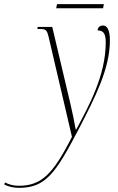

<svg xmlns="http://www.w3.org/2000/svg" viewBox="-154 -666 567 926"><path d="M117 -626H343L347 -646H121ZM-63 240C66 240 114 171 228 -48C306 -199 376 -336 376 -471C376 -525 361 -543 343 -543C327 -543 317 -533 317 -519C340 -519 356 -510 356 -462C356 -302 274 -154 214 -42H211C203 -86 195 -126 184 -172L98 -536H28L26 -526H37C66 -526 72 -524 81 -486L193 -6C102 174 46 230 -64 230C-90 230 -114 223 -129 214L-134 223C-116 234 -87 240 -63 240Z"/></svg>

Font: Noto Serif Display Condensed Thin
Style: Italic
Weight: 100
Width: 3
Italic angle: -12°
Designer: Monotype Design Team
Foundry: Monotype Imaging Inc.
Version: Version 2.009